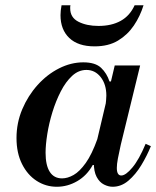

<svg xmlns="http://www.w3.org/2000/svg" viewBox="-20 -700 596 733"><path d="M197 13Q155 13 120 -9.5Q85 -32 64 -74Q43 -116 43 -173Q43 -231 65 -283Q87 -335 123.5 -375.5Q160 -416 205.5 -439Q251 -462 298 -462Q344 -462 366 -441Q388 -420 398 -389H404L383 -298Q384 -309 385 -317Q386 -325 386 -335Q386 -378 364.5 -405.5Q343 -433 310 -433Q280 -433 255.5 -410.5Q231 -388 212 -351Q193 -314 180 -271.5Q167 -229 160.5 -188Q154 -147 154 -117Q154 -69 170 -44Q186 -19 217 -19Q238 -19 261 -32Q284 -45 307.5 -78Q331 -111 352 -170L340 -70H334Q312 -30 275 -8.5Q238 13 197 13ZM410 13Q394 13 377 4.5Q360 -4 349 -24.5Q338 -45 338 -81Q338 -96 340.5 -114Q343 -132 348 -154L418 -450H515L441 -147Q434 -116 430 -94.5Q426 -73 426 -59Q426 -30 443 -30Q460 -30 485.5 -60.5Q511 -91 536 -151L556 -142Q541 -105 519.5 -69.5Q498 -34 470.5 -10.5Q443 13 410 13ZM341 -523Q278 -523 244.5 -555Q211 -587 211 -642Q211 -650 212 -660Q213 -670 215 -680H249Q248 -677 248 -674Q248 -671 248 -668Q248 -633 279.5 -617Q311 -601 356 -601Q406 -601 441 -620.5Q476 -640 494 -680H528Q515 -638 491 -602.5Q467 -567 430.5 -545Q394 -523 341 -523Z"/></svg>

Font: Libre Bodoni
Style: Italic
Weight: 400
Italic angle: -13°
Designer: Pablo Impallari, Rodrigo Fuenzalida
Foundry: Impallari Type
Version: Version 2.005;gftools[0.9.23]